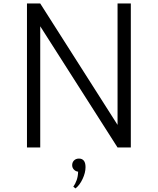

<svg xmlns="http://www.w3.org/2000/svg" viewBox="-20 -845 904 1100"><path d="M134.5 0V-825H210.5L653.5 -129.5V-825H729.5V0H653.5L210.5 -694.5V0ZM412.5 234.5 400 224.5Q411.5 209 419.2 187Q427 165 427.5 138.5Q413.5 137 403.5 126.5Q393.5 116 393.5 101.5Q393.5 85 404.2 74.2Q415 63.5 432.5 63.5Q450.5 63.5 460.2 75.5Q470 87.5 470 112.5Q470 144.5 453.2 180.2Q436.5 216 412.5 234.5Z"/></svg>

Font: Spartan Thin
Style: Regular
Weight: 400
Version: Version 1.004